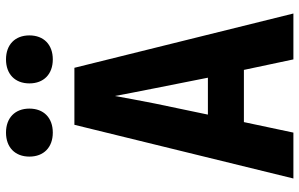

<svg xmlns="http://www.w3.org/2000/svg" viewBox="-199 -799 998 640"><g transform="rotate(-90 300.0 -479.0)"><path d="M178 -802C227 -802 258 -832 258 -880C258 -928 227 -958 178 -958C129 -958 98 -928 98 -880C98 -832 129 -802 178 -802ZM422 -802C471 -802 502 -832 502 -880C502 -928 471 -958 422 -958C373 -958 342 -928 342 -880C342 -832 373 -802 422 -802ZM178 0 213 -165H387L422 0H575L394 -730H204L25 0ZM275 -462C285 -512 295 -567 300 -595C305 -567 316 -512 326 -461L361 -285H238Z"/></g></svg>

Font: Tekne LDO ExtraBold
Style: Regular
Weight: 800
Monospace: yes
Designer: Alessio Laiso, Mario Rullo, Paolo Rosset
Foundry: Alessio Laiso
Version: Version 1.000;hotconv 1.0.109;makeotfexe 2.5.65596